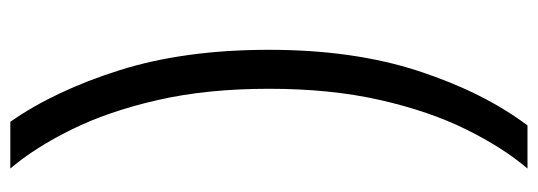

<svg xmlns="http://www.w3.org/2000/svg" viewBox="-355 -477 1042 372"><g transform="rotate(90 166.0 -291.0)"><path d="M152 -291Q152 -171 173.8 -75.8Q195.5 19.5 230.8 91Q266 162.5 306.5 210H216Q155.5 123.5 116 -1.8Q76.5 -127 76.5 -291Q76.5 -455 117.5 -580.5Q158.5 -706 223 -792H306.5Q266 -744.5 230.8 -673.2Q195.5 -602 173.8 -506.5Q152 -411 152 -291Z"/></g></svg>

Font: Hepta Slab
Style: Regular
Weight: 400
Designer: Michael LaGattuta
Foundry: Michael LaGattuta
Version: Version 1.100